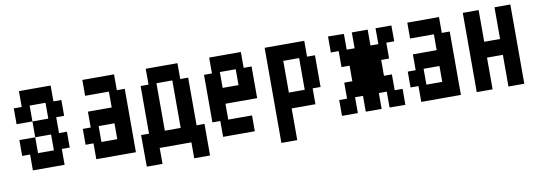

<svg xmlns="http://www.w3.org/2000/svg" viewBox="-58 -1121 4177 1491"><g transform="rotate(-10 2031.0 -375.5)"><path d="M62.5 -375H187.5V-250H312.5V-375H187.5V-500H312.5V-625H187.5V-500H62.5V-625H125V-750H375V-625H437.5V-500H375V-375H437.5V-250H375V-125H125V-250H62.5Z M625 -750H875V-625H937.5V-125H625V-250H562.5V-375H625V-500H812.5V-625H625ZM812.5 -375H687.5V-250H812.5Z M1125 0H1001.2L1000 -249.4L1062.5 -248.8V-625H1125V-750H1375V-625H1437.5V-248.8L1500 -249.4V0H1375V-125.6H1125ZM1187.5 -250.6H1312.5V-625H1187.5Z M1625 -750H1875V-625H1937.5V-375H1687.5V-250H1875V-125H1625V-250H1562.5V-625H1625ZM1812.5 -625H1687.5V-500H1812.5Z M2437.5 -625V-375H2375V-250H2187.5V0H2062.5V-750H2375V-625ZM2312.5 -625H2187.5V-375H2312.5Z M2875 -625V-750H2750V-625H2687.5V-749.4L2562.5 -751.2V-625H2624.4V-498.8H2688.1V-376.2H2624.4V-250H2562.5V-125H2687.5V-250H2750V-125H2875V-250H2937.5V-125L3061.9 -123.8L3062.5 -250H3000V-375H2937.5V-500H3000V-625H3062.5L3061.9 -750H2936.9L2937.5 -625Z M3187.5 -750H3437.5V-625H3500V-125H3187.5V-250H3125V-375H3187.5V-500H3375V-625H3187.5ZM3375 -375H3250V-250H3375Z M3750 -125H3625V-750H3750V-500H3875V-750H4000V-125H3875V-375H3750Z"/></g></svg>

Font: Amiga Topaz Unicode Rus
Style: Regular
Weight: 400
Designer: dMG of Trueschool and Divine Stylers
Foundry: dMG of Trueschool and Divine Stylers
Version: Version 1.1